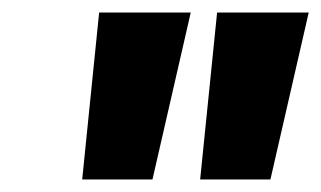

<svg xmlns="http://www.w3.org/2000/svg" viewBox="-20 -736 512 306"><path d="M111 -450 138 -716H284L223 -450ZM299 -450 326 -716H472L411 -450Z"/></svg>

Font: Figtree ExtraBold
Style: Italic
Weight: 800
Italic angle: -9.5°
Foundry: Erik Kennedy
Version: Version 2.001;gftools[0.9.30]